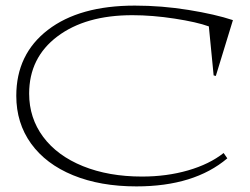

<svg xmlns="http://www.w3.org/2000/svg" viewBox="-20 -645 891 685"><path d="M452.1 -590.8Q285.2 -590.8 184.6 -514.9Q84 -439 84 -311Q84 -224.1 134 -156.7Q184.1 -89.4 275.9 -52.2Q367.7 -15.1 486.8 -15.1Q574.7 -15.1 650.9 -37.1Q727.1 -59.1 777.8 -99.1L791 -80.1Q672.9 20 466.8 20Q337.9 20 240.7 -19.8Q143.6 -59.6 90.8 -132.8Q38.1 -206.1 38.1 -303.2Q38.1 -451.7 150.9 -538.3Q263.7 -625 460.9 -625Q557.1 -625 652.3 -609.6Q747.6 -594.2 811 -573.2L750 -374L742.2 -376L725.1 -550.8Q682.1 -566.4 603 -578.6Q523.9 -590.8 452.1 -590.8Z"/></svg>

Font: Halibut Exp Thin
Style: Regular
Weight: 250
Width: 7
Designer: Matteo Maggi
Foundry: Collletttivo
Version: Version 3.080 | FøM Fix